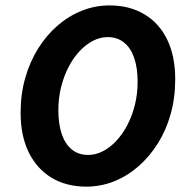

<svg xmlns="http://www.w3.org/2000/svg" viewBox="-20 -684 700 716"><path d="M301.8 12Q227.7 12 172.8 -20.9Q117.8 -53.9 87.3 -115.6Q56.9 -177.3 56.9 -263.6Q56.9 -333 74.2 -393.7Q91.6 -454.3 122.7 -503.9Q153.9 -553.5 195.5 -589.3Q237.2 -625.1 286.2 -644.4Q335.2 -663.8 388.5 -663.8Q463 -663.8 518.3 -630.8Q573.5 -597.9 603.5 -536.4Q633.4 -474.9 633.4 -388.2Q633.4 -318.7 616.3 -258.1Q599.2 -197.5 567.8 -147.9Q536.4 -98.3 494.8 -62.5Q453.2 -26.6 404.2 -7.3Q355.2 12 301.8 12ZM309 -106.2Q336.7 -106.2 363.4 -119.9Q390.2 -133.6 413.6 -158.6Q437.1 -183.6 454.9 -217.7Q472.8 -251.8 483 -292.7Q493.2 -333.6 493.2 -379.1Q493.2 -430.9 480.4 -468.1Q467.6 -505.3 442.5 -525.4Q417.5 -545.6 381.4 -545.6Q353.6 -545.6 326.9 -531.9Q300.2 -518.2 276.7 -493.1Q253.2 -468.1 235.6 -434Q218 -400 207.8 -359Q197.6 -318.1 197.6 -272.7Q197.6 -220.8 210.4 -183.7Q223.2 -146.5 248 -126.3Q272.8 -106.2 309 -106.2Z"/></svg>

Font: Source Sans Variable
Style: Italic
Weight: 200
Italic angle: -11°
Designer: Paul D. Hunt
Foundry: Adobe Systems Incorporated
Version: Version 3.006;hotconv 1.0.111;makeotfexe 2.5.65597